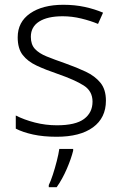

<svg xmlns="http://www.w3.org/2000/svg" viewBox="-20 -562 509 803"><path d="M423 -141Q423 -69 369 -29.5Q315 10 217 10Q161 10 118 0.5Q75 -9 46 -24V-79Q81 -61 126 -49.5Q171 -38 218 -38Q296 -38 331.5 -64.5Q367 -91 367 -137Q367 -181 330 -204.5Q293 -228 221 -253Q171 -270 133.5 -287.5Q96 -305 75 -332Q54 -359 54 -406Q54 -470 106 -506Q158 -542 245 -542Q293 -542 334.5 -533Q376 -524 411 -509L390 -462Q359 -475 320 -484.5Q281 -494 242 -494Q179 -494 144 -472Q109 -450 109 -408Q109 -376 126 -357.5Q143 -339 175 -326Q207 -313 253 -297Q301 -280 339 -262Q377 -244 400 -216Q423 -188 423 -141ZM286 68Q278 101 259.5 144Q241 187 217 221H184V212Q192 196 201 168.5Q210 141 217.5 111.5Q225 82 228 61H286Z"/></svg>

Font: Noto Sans Arabic Light
Style: Regular
Weight: 300
Designer: Monotype Design Team, Nadine Chahine, Nizar Qandah and Khaled Hosny
Foundry: Monotype Imaging Inc.
Version: Version 2.012; ttfautohint (v1.8.4.7-5d5b)